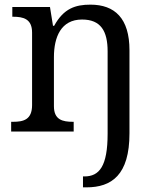

<svg xmlns="http://www.w3.org/2000/svg" viewBox="-20 -566 675 826"><path d="M337 240H352C460 240 537 187 537 8V-350C537 -487 474 -546 369 -546C305 -546 254 -530 213 -455H208L195 -536H33V-494H36C80 -494 118 -485 118 -426V-114C118 -51 81 -42 36 -42H28V0H297V-42H294C250 -42 212 -50 212 -109V-320C212 -406 242 -482 333 -482C414 -482 443 -432 443 -345V9C443 150 407 193 343 193H337Z"/></svg>

Font: Noto Serif Devanagari
Style: Regular
Weight: 400
Designer: Universal Thirst, Indian Type Foundry and the Monotype Design Team
Foundry: Monotype Imaging Inc.
Version: Version 2.004